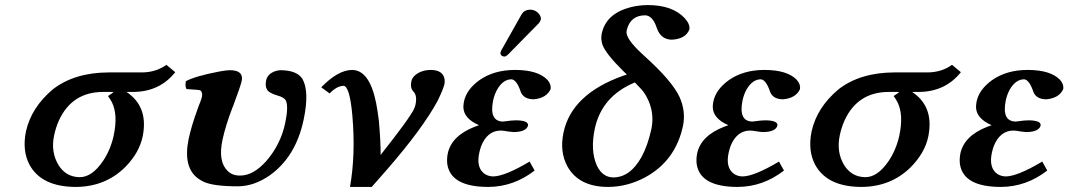

<svg xmlns="http://www.w3.org/2000/svg" viewBox="-20 -718 4174 750"><path d="M291.5 -25.9Q339.4 -25.9 382.3 -88.9Q411.6 -132.8 423.8 -187Q441.4 -269 417.5 -317.9Q410.6 -331.1 401.9 -342.8Q422.4 -356 423.3 -358.9H383.3Q261.2 -358.9 210 -247.1Q197.8 -219.7 191.4 -189Q177.7 -124.5 208.5 -73.2Q237.8 -26.4 291.5 -25.9ZM186.5 -369.1Q271 -434.6 404.3 -435.1H534.7Q589.4 -435.5 629.9 -464.8L664.6 -436Q603.5 -359.4 500.5 -358.9H474.1Q557.1 -303.7 539.1 -194.8Q538.1 -189 537.1 -184.1Q523.9 -121.1 469.2 -65.4Q392.1 11.2 277.3 12.2Q143.1 12.2 95.7 -73.7Q65.9 -129.4 81.5 -205.1Q102.1 -297.9 186.5 -369.1Z M1166 -250Q1135.3 -105 1033.2 -32.7Q972.7 9.3 909.7 9.8Q812.5 9.8 774.9 -8.3Q763.2 -14.2 753.4 -21Q694.3 -64.9 716.8 -174.8Q727.5 -225.6 751.5 -291Q754.9 -301.8 761.2 -316.9Q767.6 -333 769 -340.8Q772 -357.9 762.2 -365.2Q757.3 -367.2 708.5 -370.1Q702.1 -381.3 706.1 -400.9Q743.2 -420.9 838.4 -439Q865.2 -443.8 877.9 -443.8Q924.8 -443.8 925.3 -412.6Q925.3 -405.8 923.3 -398.9Q919.9 -382.3 890.6 -303.7Q889.2 -299.8 887.7 -296.9Q861.3 -228 849.1 -171.9Q831.1 -87.4 869.1 -50.3Q887.7 -31.7 918.5 -32.2Q969.7 -32.2 1021 -89.8Q1022.9 -91.8 1023.4 -92.8Q1076.7 -155.8 1094.2 -237.8Q1107.4 -301.8 1096.7 -325.2Q1089.8 -337.9 1063 -345.2Q1037.1 -353 1026.9 -362.8Q1014.2 -377.4 1019.5 -403.8Q1024.9 -429.2 1054.7 -439.9Q1065.9 -443.8 1077.1 -443.8Q1140.1 -442.9 1161.1 -410.2Q1189.5 -361.3 1166 -250Z M1662.1 -444.8Q1710.9 -444.8 1716.8 -407.7Q1717.8 -397.9 1715.8 -388.2Q1711.4 -369.6 1689.5 -324.2Q1631.3 -216.3 1492.2 -56.2Q1464.4 -23.9 1432.1 12.2H1347.2Q1369.6 -114.3 1356.4 -266.6Q1346.2 -381.3 1321.8 -382.8Q1294.9 -381.8 1267.6 -353L1234.9 -377Q1300.3 -444.3 1355 -444.8Q1423.3 -444.8 1449.2 -315.9Q1454.6 -288.1 1460 -246.1Q1467.3 -161.6 1466.8 -112.8Q1582 -258.3 1597.7 -293.5Q1601.6 -302.7 1603 -309.1Q1610.4 -345.2 1595.2 -359.9Q1581.5 -374 1586.9 -400.9Q1591.8 -422.9 1622.1 -437Q1641.1 -444.8 1662.1 -444.8Z M2049.8 -680.2Q2074.2 -680.2 2087.9 -660.2Q2093.8 -650.4 2092.8 -642.1Q2089.8 -632.8 2084.5 -627L1964.4 -504.9Q1956.5 -497.6 1951.7 -497.1Q1938.5 -497.1 1935.1 -507.3Q1934.6 -509.8 1934.6 -511.2Q1936 -517.1 1937.5 -520L2018.1 -663.1Q2028.8 -679.7 2049.8 -680.2ZM1852.1 -121.1Q1839.4 -62 1874 -38.1Q1888.2 -29.3 1906.2 -28.8Q1952.1 -29.3 2048.8 -86.9L2068.4 -51.8Q1986.3 11.7 1887.7 12.2Q1742.2 12.2 1727.5 -75.2Q1724.6 -95.7 1729 -118.2Q1743.7 -187.5 1834 -222.7Q1842.8 -226.1 1851.1 -229Q1790 -255.4 1790 -301.3Q1790.5 -311.5 1792.5 -321.8Q1802.2 -368.2 1852.5 -404.8Q1909.7 -444.8 1991.7 -444.8Q2081.1 -444.8 2118.2 -406.2Q2133.8 -388.7 2130.9 -370.1Q2115.2 -335 2065.4 -330.1Q2025.9 -330.1 2014.2 -358.9Q2013.2 -361.8 2012.7 -363.8Q1997.1 -406.7 1978 -408.2Q1944.8 -408.2 1921.4 -367.2Q1911.1 -348.1 1906.2 -325.2Q1890.1 -244.1 1944.8 -243.2Q1946.8 -243.2 1953.1 -244.1Q1979 -248 1997.1 -248Q2045.9 -247.1 2042.5 -227.1Q2035.2 -202.6 1986.3 -202.1Q1982.9 -202.1 1971.2 -203.6Q1962.9 -204.6 1960 -205.1Q1945.3 -208 1936.5 -208Q1883.8 -208 1859.4 -147Q1855 -134.3 1852.1 -121.1Z M2478 -377 2460 -396Q2331.5 -342.8 2303.7 -216.8Q2285.2 -130.4 2311.5 -71.3Q2333 -25.9 2375 -24.9Q2441.4 -24.9 2485.8 -104.5Q2510.3 -149.4 2524.4 -213.9Q2538.6 -280.8 2504.4 -342.3Q2492.7 -362.8 2478 -377ZM2428.7 -426.8 2417 -438Q2345.2 -508.8 2333 -544.4Q2326.2 -565.9 2330.6 -586.9Q2347.2 -664.6 2441.9 -689.5Q2474.1 -697.8 2510.3 -698.2Q2606 -698.2 2653.8 -647.9Q2676.3 -623.5 2672.9 -603Q2658.7 -566.4 2605.5 -563Q2567.9 -563 2550.8 -596.2Q2547.9 -602.5 2545.9 -607.9Q2530.3 -656.7 2500.5 -658.2Q2443.4 -658.2 2428.7 -602.1Q2428.2 -599.1 2427.7 -597.2Q2421.9 -569.3 2485.8 -509.8Q2491.7 -504.4 2498.5 -498Q2604.5 -402.8 2634.3 -339.4Q2659.7 -283.2 2647.9 -226.1Q2618.7 -89.4 2499.5 -24.9Q2430.7 11.7 2356 12.2Q2240.7 12.2 2196.3 -68.4Q2165.5 -125 2181.2 -200.2Q2212.9 -350.6 2415 -422.4Q2422.4 -424.8 2428.7 -426.8Z M2826.2 -121.1Q2813.5 -62 2848.1 -38.1Q2862.3 -29.3 2880.4 -28.8Q2926.3 -29.3 3022.9 -86.9L3042.5 -51.8Q2960.4 11.7 2861.8 12.2Q2716.3 12.2 2701.7 -75.2Q2698.7 -95.7 2703.1 -118.2Q2717.8 -187.5 2808.1 -222.7Q2816.9 -226.1 2825.2 -229Q2764.2 -255.4 2764.2 -301.3Q2764.6 -311.5 2766.6 -321.8Q2776.4 -368.2 2826.7 -404.8Q2883.8 -444.8 2965.8 -444.8Q3055.2 -444.8 3092.3 -406.2Q3107.9 -388.7 3105 -370.1Q3089.4 -335 3039.6 -330.1Q3000 -330.1 2988.3 -358.9Q2987.3 -361.8 2986.8 -363.8Q2971.2 -406.7 2952.1 -408.2Q2918.9 -408.2 2895.5 -367.2Q2885.3 -348.1 2880.4 -325.2Q2864.3 -244.1 2918.9 -243.2Q2920.9 -243.2 2927.2 -244.1Q2953.1 -248 2971.2 -248Q3020 -247.1 3016.6 -227.1Q3009.3 -202.6 2960.4 -202.1Q2957 -202.1 2945.3 -203.6Q2937 -204.6 2934.1 -205.1Q2919.4 -208 2910.6 -208Q2857.9 -208 2833.5 -147Q2829.1 -134.3 2826.2 -121.1Z M3360.4 -25.9Q3408.2 -25.9 3451.2 -88.9Q3480.5 -132.8 3492.7 -187Q3510.3 -269 3486.3 -317.9Q3479.5 -331.1 3470.7 -342.8Q3491.2 -356 3492.2 -358.9H3452.1Q3330.1 -358.9 3278.8 -247.1Q3266.6 -219.7 3260.3 -189Q3246.6 -124.5 3277.3 -73.2Q3306.6 -26.4 3360.4 -25.9ZM3255.4 -369.1Q3339.8 -434.6 3473.1 -435.1H3603.5Q3658.2 -435.5 3698.7 -464.8L3733.4 -436Q3672.4 -359.4 3569.3 -358.9H3543Q3626 -303.7 3607.9 -194.8Q3606.9 -189 3606 -184.1Q3592.8 -121.1 3538.1 -65.4Q3460.9 11.2 3346.2 12.2Q3211.9 12.2 3164.6 -73.7Q3134.8 -129.4 3150.4 -205.1Q3170.9 -297.9 3255.4 -369.1Z M3854.5 -121.1Q3841.8 -62 3876.5 -38.1Q3890.6 -29.3 3908.7 -28.8Q3954.6 -29.3 4051.3 -86.9L4070.8 -51.8Q3988.8 11.7 3890.1 12.2Q3744.6 12.2 3730 -75.2Q3727.1 -95.7 3731.4 -118.2Q3746.1 -187.5 3836.4 -222.7Q3845.2 -226.1 3853.5 -229Q3792.5 -255.4 3792.5 -301.3Q3793 -311.5 3794.9 -321.8Q3804.7 -368.2 3855 -404.8Q3912.1 -444.8 3994.1 -444.8Q4083.5 -444.8 4120.6 -406.2Q4136.2 -388.7 4133.3 -370.1Q4117.7 -335 4067.9 -330.1Q4028.3 -330.1 4016.6 -358.9Q4015.6 -361.8 4015.1 -363.8Q3999.5 -406.7 3980.5 -408.2Q3947.3 -408.2 3923.8 -367.2Q3913.6 -348.1 3908.7 -325.2Q3892.6 -244.1 3947.3 -243.2Q3949.2 -243.2 3955.6 -244.1Q3981.4 -248 3999.5 -248Q4048.3 -247.1 4044.9 -227.1Q4037.6 -202.6 3988.8 -202.1Q3985.4 -202.1 3973.6 -203.6Q3965.3 -204.6 3962.4 -205.1Q3947.8 -208 3939 -208Q3886.2 -208 3861.8 -147Q3857.4 -134.3 3854.5 -121.1Z"/></svg>

Font: Linux Libertine Slanted O
Style: Bold Slanted
Weight: 700
Designer: Philipp H. Poll
Foundry: Philipp H. Poll
Version: Version 5.0.0